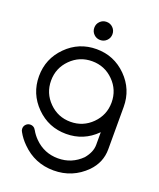

<svg xmlns="http://www.w3.org/2000/svg" viewBox="-171 -827 966 1165"><g transform="rotate(20 312.5 -244.0)"><path d="M312.5 -468.8Q231.4 -468.8 174.3 -411.6Q117.2 -354.5 117.2 -273.4Q117.2 -192.4 174.3 -135.3Q231.4 -78.1 312.5 -78.1Q393.6 -78.1 450.7 -135.3Q507.8 -192.4 507.8 -273.4Q507.8 -354.5 450.7 -411.6Q393.6 -468.8 312.5 -468.8ZM507.8 -82Q506.8 -81.1 505.9 -80.1Q425.8 0 312.5 0Q199.2 0 119.1 -80.1Q39.1 -160.2 39.1 -273.4Q39.1 -386.7 119.1 -466.8Q199.2 -546.9 312.5 -546.9Q425.8 -546.9 505.9 -466.8Q585.9 -386.7 585.9 -273.4V0Q585.9 85.4 524.4 148.4Q438.5 234.4 316.9 234.4Q195.3 234.4 109.9 148.4Q78.1 117.2 58.1 80.6Q52.2 71.8 52.2 60.1Q52.2 43.9 63.7 32.5Q75.2 21 91.3 21Q107.4 21 119.1 32.2Q124 37.6 127.4 43.9Q142.1 70.3 165 93.3Q228 156.2 316.9 156.2Q405.8 156.2 468.8 93.3Q507.8 46.4 507.8 0ZM371.1 -664.6Q371.1 -640.1 354 -623Q336.9 -606 312.5 -606Q288.1 -606 271 -623Q253.9 -640.1 253.9 -664.6Q253.9 -689 271 -706.1Q288.1 -723.1 312.5 -723.1Q336.9 -723.1 354 -706.1Q371.1 -689 371.1 -664.6Z"/></g></svg>

Font: Comfortaa
Style: Regular
Weight: 400
Designer: Johan Aakerlund - aajohan
Foundry: Johan Aakerlund
Version: Version 2.004 2013